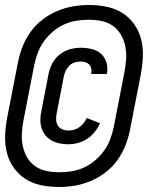

<svg xmlns="http://www.w3.org/2000/svg" viewBox="-21 -709 591 768"><path d="M252 -132Q234 -132 217 -135.5Q200 -139 185.5 -147Q171 -155 160.5 -168Q150 -181 145 -197.5Q140 -214 140.5 -232Q141 -250 145 -268L173 -412Q177 -433 187.5 -454Q198 -475 216.5 -490Q235 -505 257.5 -511.5Q280 -518 301 -518Q324 -518 345.5 -513Q367 -508 382.5 -494.5Q398 -481 404.5 -460Q411 -439 407 -416L406 -413H344V-414Q346 -425 344 -434.5Q342 -444 336 -450.5Q330 -457 320.5 -460Q311 -463 301 -463Q289 -463 277 -459Q265 -455 256 -446Q247 -437 241.5 -425Q236 -413 234 -402L206 -257Q203 -244 203.5 -231Q204 -218 210 -207.5Q216 -197 227.5 -192Q239 -187 253 -187Q264 -187 275 -190Q286 -193 296 -200Q306 -207 313.5 -216.5Q321 -226 326 -237L379 -216Q371 -198 358 -181.5Q345 -165 327.5 -153.5Q310 -142 290.5 -137Q271 -132 252 -132ZM215 39Q179 39 144.5 32Q110 25 82 7.5Q54 -10 34.5 -37.5Q15 -65 6.5 -98Q-2 -131 -0.5 -167Q1 -203 8 -240L51 -460Q57 -491 69 -522Q81 -553 101 -581Q121 -609 149 -630.5Q177 -652 208 -665Q239 -678 271 -683.5Q303 -689 335 -689Q371 -689 405.5 -682Q440 -675 468 -657.5Q496 -640 515.5 -612.5Q535 -585 543.5 -552Q552 -519 550.5 -483Q549 -447 542 -410L499 -190Q493 -159 481 -128Q469 -97 449 -69Q429 -41 401 -19.5Q373 2 342 15Q311 28 279 33.5Q247 39 215 39ZM217 -20Q241 -20 266 -24Q291 -28 315 -39Q339 -50 359.5 -67.5Q380 -85 395.5 -106.5Q411 -128 420 -152.5Q429 -177 434 -201L477 -422Q482 -448 483.5 -474Q485 -500 480 -524.5Q475 -549 462.5 -570.5Q450 -592 430 -606Q410 -620 385 -625Q360 -630 333 -630Q309 -630 284 -626Q259 -622 235 -611Q211 -600 190.5 -582.5Q170 -565 154.5 -543.5Q139 -522 130 -497.5Q121 -473 116 -449L73 -228Q68 -202 66.5 -176Q65 -150 70 -125.5Q75 -101 87.5 -79.5Q100 -58 120 -44Q140 -30 165 -25Q190 -20 217 -20Z"/></svg>

Font: Lode Dark Term
Style: Bold Italic
Weight: 700
Italic angle: -11°
Monospace: yes
Designer: Belleve Invis
Foundry: Belleve Invis
Version: Version 29.2.0